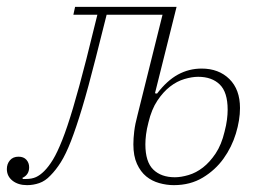

<svg xmlns="http://www.w3.org/2000/svg" viewBox="-46 -528 792 560"><path d="M33 12Q7 12 -9.5 -1Q-26 -14 -26 -35Q-26 -50 -17 -60.5Q-8 -71 8 -71Q23 -71 31 -62Q39 -53 39 -40Q39 -18 19 -9L21 -6H30Q47 -6 59 -11.5Q71 -17 83 -29Q96 -42 108.5 -62.5Q121 -83 135.5 -119.5Q150 -156 167 -213Q184 -270 206 -356L238 -485H168L173 -508H469L406 -256L412 -255Q441 -293 473 -310.5Q505 -328 542 -328Q592 -328 623 -297.5Q654 -267 654 -213Q654 -178 642 -138.5Q630 -99 606 -65.5Q582 -32 545.5 -10Q509 12 461 12Q440 12 418.5 6Q397 0 380.5 -13.5Q364 -27 353.5 -50Q343 -73 343 -107Q343 -124 345.5 -145Q348 -166 355 -192L428 -485H265L233 -358Q211 -271 193.5 -213Q176 -155 161 -116.5Q146 -78 131.5 -55Q117 -32 101 -16Q86 0 68.5 6Q51 12 33 12ZM464 -11Q482 -11 504 -17.5Q526 -24 546 -39.5Q566 -55 583 -80.5Q600 -106 609 -144Q614 -163 616 -179Q618 -195 618 -208Q618 -259 595 -281.5Q572 -304 532 -304Q514 -304 492 -297.5Q470 -291 450 -275.5Q430 -260 413 -234.5Q396 -209 387 -171Q382 -152 380 -136Q378 -120 378 -107Q378 -56 401 -33.5Q424 -11 464 -11Z"/></svg>

Font: IBM Plex Serif ExtLt
Style: Italic
Weight: 200
Italic angle: -14°
Designer: Mike Abbink, Paul van der Laan, Pieter van Rosmalen
Foundry: Bold Monday
Version: Version 3.001